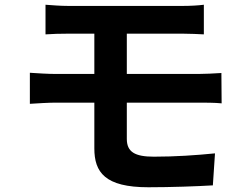

<svg xmlns="http://www.w3.org/2000/svg" viewBox="-20 -755 1040 810"><path d="M515 -322H820C842 -322 887 -322 915 -319L914 -447C888 -445 838 -443 817 -443H515V-613H750C786 -613 814 -611 840 -610V-735C817 -732 784 -730 750 -730H269C233 -730 201 -733 172 -735V-610C201 -612 233 -613 269 -613H378V-443H215C184 -443 134 -446 106 -448V-317C136 -319 187 -322 215 -322H378V-129C378 -28 423 35 606 35C700 35 813 31 878 27L887 -108C807 -100 719 -94 629 -94C549 -94 515 -114 515 -169Z"/></svg>

Font: Genne Gothic Bold
Style: Regular
Weight: 700
Designer: Ryoko NISHIZUKA (kana & ideographs); Paul D. Hunt (Latin, Greek & Cyrillic); Wenlong ZHANG (bopomofo); Sandoll Communica
Foundry: Adobe Systems Incorporated
Version: Version 1.004;PS 1.004;hotconv 16.6.51;makeotf.lib2.5.65220